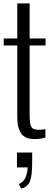

<svg xmlns="http://www.w3.org/2000/svg" viewBox="-20 -812 309 1133"><path d="M104 300.8 90.8 273.9Q106 268.1 117.4 255.6Q128.9 243.2 133.8 227.1Q143.1 199.7 143.1 175.8H80.1V87.9H169.9V100.1V130.9Q169.9 147.5 169.4 159.7Q169.4 164.6 169.2 174.3Q168.9 184.1 168.5 187.5Q167.5 217.3 163.1 234.9Q157.7 259.8 149.4 271.5Q132.8 294.9 108.9 299.8Q107.9 299.8 106.4 300.3Q104.5 300.8 104 300.8ZM82 -138.2V-543.9H2V-585H82V-792H154.8V-585H249V-543.9H154.8V-142.1Q154.8 -102.1 158.2 -83Q162.6 -62.5 172.1 -54.9Q181.6 -47.4 205.1 -45.9Q227.5 -45.9 248 -49.8V0Q214.8 8.8 184.1 8.8Q131.3 8.8 107.4 -21Q96.7 -34.7 90.3 -55.2Q83.5 -76.7 83 -93.8Q82 -118.2 82 -138.2Z"/></svg>

Font: VL Oswald
Style: Light
Weight: 300
Designer: vernon adams
Foundry: vernon adams
Version: Version ; ttfautohint (v0.92.18-e454-dirty) -l 8 -r 50 -G 20